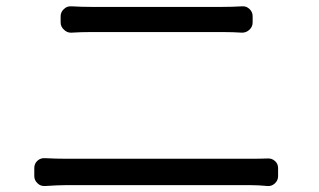

<svg xmlns="http://www.w3.org/2000/svg" viewBox="-20 -669 1040 626"><path d="M127 -62.5Q125 -62.5 124 -62.5Q111.3 -62.5 102.5 -71.3Q91.8 -81.1 91.8 -94.7V-121.1Q91.8 -135.7 102.1 -145Q112.3 -154.3 127 -153.3Q163.1 -151.4 197.3 -151.4H795.9Q828.1 -151.4 852.5 -152.3Q866.2 -153.3 876.5 -144Q886.7 -134.8 886.7 -121.1V-94.7Q886.7 -81.1 876.5 -71.3Q866.2 -61.5 852.5 -62.5Q821.3 -65.4 795.9 -65.4H197.3Q169.9 -65.4 127 -62.5ZM212.9 -562.5Q211.9 -562.5 210.9 -562.5Q198.2 -562.5 188.5 -572.3Q177.7 -582 177.7 -595.7V-616.2Q177.7 -629.9 188.5 -639.6Q197.3 -648.4 210 -648.4Q210.9 -648.4 212.9 -648.4Q246.1 -646.5 276.4 -646.5H705.1Q737.3 -646.5 769.5 -648.4Q783.2 -649.4 793.5 -639.6Q803.7 -629.9 803.7 -616.2V-595.7Q803.7 -582 793.5 -572.3Q783.2 -562.5 769.5 -562.5Q738.3 -564.5 705.1 -564.5H277.3Q243.2 -564.5 212.9 -562.5Z"/></svg>

Font: Gen Jyuu GothicL Regular
Style: Regular
Weight: 400
Designer: [Source Han Sans]
Ryoko NISHIZUKA  (kana & ideographs); Paul D. Hunt (Latin, Greek & Cyrillic); Wenlong ZHANG  (bopomofo
Version: Version 1.002.20150607